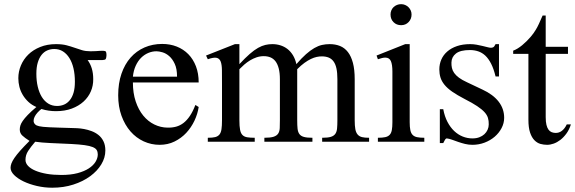

<svg xmlns="http://www.w3.org/2000/svg" viewBox="-20 -668 2711 905"><path d="M481.9 -407.7Q481.9 -405.3 481 -398.7Q480 -392.1 477.5 -388.7Q475.1 -386.7 470.9 -386Q466.8 -385.3 461.9 -384.8Q456.5 -384.3 450.2 -384.8H393.1Q405.8 -367.7 412.6 -345.5Q419.4 -323.2 419.4 -295.4Q419.9 -264.6 408.2 -237.3Q396.5 -210 373.8 -189.2Q351.1 -168.5 318.4 -156.2Q285.6 -144 243.7 -144Q226.6 -144 209.5 -146.5Q192.4 -148.9 175.3 -154.3Q165.5 -147 156.7 -137.2Q147.9 -127.4 143.1 -117.4Q138.2 -107.4 138.4 -97.9Q138.7 -88.4 146 -81.5Q148.9 -78.6 153.1 -76.7Q157.2 -74.7 164.6 -73Q171.9 -71.3 183.6 -70.1Q195.3 -68.8 213.6 -68.1Q231.9 -67.4 258.1 -66.4Q284.2 -65.4 320.3 -64.5Q329.1 -64.5 344 -63.7Q358.9 -63 376.5 -59.8Q394 -56.6 411.6 -50Q429.2 -43.5 443.8 -32Q458.5 -20.5 467.5 -2.4Q476.6 15.6 476.6 41.5Q476.6 75.2 457.5 106.7Q438.5 138.2 404.8 162.8Q371.1 187.5 325.4 202.1Q279.8 216.8 226.1 216.8Q189 216.8 153.6 208.5Q118.2 200.2 90.8 187Q63.5 173.8 46.6 157Q29.8 140.1 29.8 123Q29.8 113.3 33.9 102.1Q38.1 90.8 48.1 76.2Q58.1 61.5 75.4 42Q92.8 22.5 119.1 -3.9Q96.7 -18.1 85 -29.3Q73.2 -40.5 73.2 -57.6Q73.2 -66.4 75.9 -75.9Q78.6 -85.4 86.9 -97.7Q95.2 -109.9 110.6 -126Q126 -142.1 151.4 -163.6Q129.9 -172.9 114 -187.7Q98.1 -202.6 87.4 -220.5Q76.7 -238.3 71.5 -258.5Q66.4 -278.8 66.4 -299.3Q66.4 -330.6 78.6 -359.6Q90.8 -388.7 113.5 -410.9Q136.2 -433.1 169.4 -446.5Q202.6 -460 244.1 -460Q272.9 -460 293.5 -454.6Q314 -449.2 331.3 -443.1Q348.6 -437 366.2 -431.6Q383.8 -426.3 406.7 -426.3Q421.9 -426.3 431.9 -427Q441.9 -427.7 449.2 -428.2Q456.5 -428.7 462.4 -428.7Q468.8 -428.7 475.6 -427.2Q481.9 -425.8 481.9 -407.7ZM333 -282.7Q333 -317.4 326.4 -345.7Q319.8 -374 307.1 -394.3Q294.4 -414.6 276.6 -425.8Q258.8 -437 235.8 -437Q218.3 -437 202.9 -430.4Q187.5 -423.8 176 -409.4Q164.6 -395 158 -373Q151.4 -351.1 151.4 -320.3Q151.4 -287.1 158 -259.3Q164.6 -231.4 177 -211.2Q189.5 -190.9 207.5 -179.7Q225.6 -168.5 249 -168.5Q266.6 -168.5 282 -175Q297.4 -181.6 308.8 -195.6Q320.3 -209.5 326.7 -231Q333 -252.4 333 -282.7ZM440.9 59.6Q440.9 47.9 435.8 39.3Q430.7 30.8 416.7 25.1Q402.8 19.5 378.7 16.1Q354.5 12.7 315.9 10.7Q260.7 8.3 218.3 6.3Q175.8 4.4 146 0Q125 24.4 112.5 43.7Q100.1 63 100.1 85.4Q100.1 101.1 112.3 114Q124.5 127 147 136.5Q169.4 146 200.4 151.4Q231.4 156.7 269 156.7Q313 156.7 345.2 148.2Q377.4 139.6 398.7 125.7Q419.9 111.8 430.4 94.5Q440.9 77.1 440.9 59.6Z M916.5 -163.6Q911.6 -130.9 896.5 -98.9Q881.3 -66.9 857.9 -41.7Q834.5 -16.6 802.7 -1Q771 14.6 732.4 14.6Q692.9 14.6 657.2 -1.7Q621.6 -18.1 595 -48.6Q568.4 -79.1 552.7 -122.3Q537.1 -165.5 537.1 -218.8Q537.1 -275.4 552.5 -320.3Q567.9 -365.2 595.5 -396.5Q623 -427.7 661.1 -444.3Q699.2 -460.9 744.6 -460.9Q781.7 -460.9 813.2 -448.5Q844.7 -436 867.7 -412.6Q890.6 -389.2 903.6 -355.5Q916.5 -321.8 916.5 -279.3H606.4Q606.4 -229.5 619.6 -189.9Q632.8 -150.4 655.3 -123Q677.7 -95.7 707.3 -81.3Q736.8 -66.9 769.5 -66.4Q791.5 -65.9 810.3 -71Q829.1 -76.2 845.2 -88.6Q861.3 -101.1 875.2 -121.8Q889.2 -142.6 900.9 -173.3ZM814.5 -306.6Q814.5 -343.8 803.7 -366.9Q793 -390.1 777.8 -403.3Q762.7 -416.5 746.1 -421.4Q729.5 -426.3 717.3 -426.3Q697.8 -426.3 679 -418.5Q660.2 -410.6 645 -395.5Q629.9 -380.4 619.6 -357.9Q609.4 -335.4 606.4 -306.6Z M1498.5 0V-18.6Q1524.9 -18.6 1539.3 -22.9Q1553.7 -27.3 1560.5 -37.1Q1567.4 -46.9 1568.8 -62.7Q1570.3 -78.6 1570.3 -101.1V-294.4Q1570.3 -324.7 1565.9 -345.2Q1561.5 -365.7 1552.2 -378.4Q1543 -391.1 1529.1 -396.7Q1515.1 -402.3 1496.6 -402.3Q1485.8 -402.3 1472.9 -399.7Q1460 -397 1445.6 -390.1Q1431.2 -383.3 1415 -371.6Q1398.9 -359.9 1380.9 -341.8V-101.1Q1380.9 -77.1 1382.6 -61.3Q1384.3 -45.4 1391.4 -35.9Q1398.4 -26.4 1412.8 -22.5Q1427.2 -18.6 1452.6 -18.6V0H1226.1V-18.6Q1254.4 -18.6 1269.5 -23.4Q1284.7 -28.3 1291.3 -38.6Q1297.9 -48.8 1298.6 -64.5Q1299.3 -80.1 1299.3 -101.1V-294.4Q1299.3 -324.2 1293.9 -345Q1288.6 -365.7 1278.8 -378.7Q1269 -391.6 1254.9 -397.5Q1240.7 -403.3 1223.1 -403.3Q1205.6 -403.3 1189.2 -397.7Q1172.9 -392.1 1158.4 -383.3Q1144 -374.5 1131.3 -363.5Q1118.7 -352.5 1108.4 -341.8V-101.1Q1108.4 -72.8 1111.6 -56.4Q1114.7 -40 1122.8 -31.7Q1130.9 -23.4 1145 -21Q1159.2 -18.6 1180.7 -18.6V0H959.5V-18.6Q981 -18.6 993.9 -21.7Q1006.8 -24.9 1014.2 -33.7Q1021.5 -42.5 1023.9 -58.6Q1026.4 -74.7 1026.4 -101.1V-272.5Q1026.4 -309.6 1026.1 -336.2Q1025.9 -362.8 1020.3 -377.7Q1014.6 -392.6 1000.7 -395.5Q986.8 -398.4 959.5 -388.7L951.2 -406.2L1087.4 -460H1108.4V-365.7Q1135.7 -395 1157 -413.6Q1178.2 -432.1 1196.5 -442.4Q1214.8 -452.6 1231 -456.3Q1247.1 -460 1263.7 -460Q1283.7 -460 1301.8 -454.3Q1319.8 -448.7 1334.7 -437.3Q1349.6 -425.8 1360.6 -408Q1371.6 -390.1 1377 -365.7Q1401.9 -394.5 1422.4 -412.6Q1442.9 -430.7 1461.4 -441.4Q1480 -452.1 1497.6 -456.1Q1515.1 -460 1533.7 -460Q1561 -460 1582.8 -451.2Q1604.5 -442.4 1619.9 -422.6Q1635.3 -402.8 1643.6 -371.3Q1651.9 -339.8 1651.9 -294.4V-101.1Q1651.9 -75.7 1654.8 -59.6Q1657.7 -43.5 1665.5 -34.2Q1673.3 -24.9 1686.3 -21.7Q1699.2 -18.6 1719.7 -18.6V0Z M1919.9 -599.6Q1919.9 -578.6 1906 -564Q1892.1 -549.3 1870.6 -549.3Q1849.1 -549.3 1835 -563.5Q1820.8 -577.6 1820.8 -599.6Q1820.8 -610.4 1824.7 -619.4Q1828.6 -628.4 1835.4 -634.8Q1842.3 -641.1 1851.3 -644.8Q1860.4 -648.4 1870.6 -648.4Q1880.9 -648.4 1889.9 -644.5Q1898.9 -640.6 1905.5 -634Q1912.1 -627.4 1916 -618.7Q1919.9 -609.9 1919.9 -599.6ZM1761.2 0V-18.6Q1782.2 -18.6 1795.7 -21.5Q1809.1 -24.4 1816.7 -32.5Q1824.2 -40.5 1826.9 -54.9Q1829.6 -69.3 1829.6 -91.8V-331.1Q1829.6 -363.3 1822.5 -379.9Q1815.4 -396.5 1795.9 -396.5Q1789.1 -396.5 1780.8 -394.5Q1772.5 -392.6 1761.2 -388.7L1754.9 -406.2L1890.1 -460H1911.1V-91.8Q1911.1 -69.3 1914.1 -54.9Q1917 -40.5 1924.6 -32.5Q1932.1 -24.4 1945.6 -21.5Q1959 -18.6 1980 -18.6V0Z M2356.4 -112.8Q2356.4 -87.4 2344.2 -64.2Q2332 -41 2311.5 -23.4Q2291 -5.9 2263.9 4.4Q2236.8 14.6 2207 14.6Q2189 14.6 2172.1 10.5Q2155.3 6.3 2139.9 1Q2124.5 -4.4 2111.1 -9.3Q2097.7 -14.2 2086.4 -15.6Q2081.1 -15.6 2076.7 -7.8Q2072.3 0 2069.3 6.3H2053.2V-153.3H2069.3Q2075.7 -119.1 2089.1 -93.5Q2102.5 -67.9 2120.8 -50.5Q2139.2 -33.2 2161.1 -24.4Q2183.1 -15.6 2207 -15.6Q2225.1 -15.6 2239.3 -21Q2253.4 -26.4 2263.2 -35.4Q2272.9 -44.4 2278.3 -56.4Q2283.7 -68.4 2283.7 -81.5Q2284.2 -98.1 2280 -112.1Q2275.9 -126 2263.7 -139.4Q2251.5 -152.8 2229.2 -167.7Q2207 -182.6 2170.4 -201.2Q2134.8 -219.7 2111.6 -235.8Q2088.4 -252 2075 -268.6Q2061.5 -285.2 2056.2 -302.7Q2050.8 -320.3 2050.8 -340.8Q2050.8 -365.7 2060.3 -387.5Q2069.8 -409.2 2088.4 -425.3Q2106.9 -441.4 2134 -450.7Q2161.1 -460 2196.3 -460Q2211.4 -460 2226.3 -457.3Q2241.2 -454.6 2254.4 -451.4Q2267.6 -448.2 2277.8 -445.6Q2288.1 -442.9 2293.9 -442.9Q2300.8 -442.9 2305.4 -445.6Q2310.1 -448.2 2315.9 -460H2332V-307.6H2315.9Q2307.1 -343.8 2294.9 -367.7Q2282.7 -391.6 2267.6 -405.8Q2252.4 -419.9 2234.1 -426Q2215.8 -432.1 2194.8 -432.1Q2149.9 -432.1 2129.2 -415.8Q2108.4 -399.4 2107.9 -373.5Q2107.4 -360.4 2110.1 -347.9Q2112.8 -335.4 2120.8 -324Q2128.9 -312.5 2143.3 -301.8Q2157.7 -291 2181.2 -280.3L2253.4 -246.1Q2304.2 -222.7 2330.3 -189Q2356.4 -155.3 2356.4 -112.8Z M2670.9 -81.5Q2663.1 -56.6 2649.9 -38.6Q2636.7 -20.5 2621.6 -8.8Q2606.4 2.9 2590.1 8.8Q2573.7 14.6 2559.1 14.6Q2543 14.6 2527.3 10.3Q2511.7 5.9 2499 -7.1Q2486.3 -20 2478.5 -43.2Q2470.7 -66.4 2470.7 -104V-414.1H2398.9V-429.2Q2418.9 -436.5 2441.2 -454.8Q2463.4 -473.1 2482.4 -495.6Q2489.3 -503.9 2494.6 -511.2Q2500 -518.6 2506.3 -529.1Q2512.7 -539.6 2520 -555.2Q2527.3 -570.8 2537.6 -594.7H2552.2V-447.3H2657.2V-414.1H2552.2V-115.7Q2552.2 -93.8 2555.7 -79.6Q2559.1 -65.4 2565.2 -57.1Q2571.3 -48.8 2579.3 -45.4Q2587.4 -42 2596.7 -41.5Q2614.7 -40.5 2628.7 -51.5Q2642.6 -62.5 2651.4 -81.5Z"/></svg>

Font: Doulos SIL Compact
Style: Regular
Weight: 400
Designer: Walt Agee, Victor Gaultney, Peter Martin, Debbi Hosken
Foundry: SIL International
Version: Version 4.110; 2011; Maintenance release ; LnSpcTght